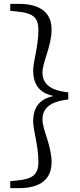

<svg xmlns="http://www.w3.org/2000/svg" viewBox="-20 -797 415 990"><path d="M332 -321C237 -330 199 -367 199 -423C199 -478 246 -557 246 -645C246 -730 189 -777 79 -777H33V-741L65 -738C149 -730 178 -709 178 -642C178 -558 151 -480 151 -433C151 -366 180 -317 257 -302C180 -287 151 -238 151 -172C151 -124 178 -47 178 38C178 104 149 126 65 134L33 137V173H79C189 173 246 126 246 40C246 -48 199 -126 199 -182C199 -237 237 -274 332 -284Z"/></svg>

Font: Shippori Mincho
Style: Regular
Weight: 400
Designer: Bonji Tadano  Ryoko NISHIZUKA  (kana & ideographs); Frank Grießhammer (Latin, Greek & Cyrillic); Wenlong ZHANG  (bopomof
Foundry: Adobe Systems Incorporated
Version: Version 1.003;PS 1.001;hotconv 16.6.54;makeotf.lib2.5.65590